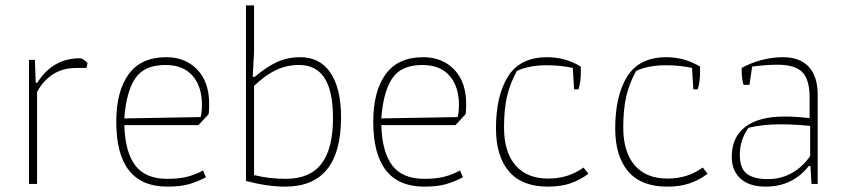

<svg xmlns="http://www.w3.org/2000/svg" viewBox="-20 -685 3146 715"><path d="M88 -462H110L113 -377H119Q176 -468 278 -468Q284 -468 292.5 -462Q301 -456 306 -450L302 -432H266Q213 -432 176 -407.5Q139 -383 118 -342V0H88Z M413 -231Q413 -345 459 -408.5Q505 -472 599 -472Q670 -472 714.5 -426Q759 -380 759 -297Q759 -273 757 -260L719 -219H443Q446 -118 484 -68.5Q522 -19 603 -19Q646 -19 676 -26.5Q706 -34 736 -50L747 -25Q715 -8 683 1Q651 10 603 10Q413 10 413 -231ZM727 -249Q732 -265 732 -295Q732 -363 697 -403Q662 -443 596 -443Q517 -443 483.5 -393Q450 -343 443 -244Z M896 -11V-665H926V-488L921 -399H929Q971 -435 1010.5 -453.5Q1050 -472 1098 -472Q1172 -472 1211 -413.5Q1250 -355 1250 -248Q1250 10 1042 10Q977 10 896 -11ZM1220 -245Q1220 -346 1188.5 -394.5Q1157 -443 1094 -443Q1047 -443 1006.5 -423.5Q966 -404 926 -365V-33Q982 -19 1044 -19Q1134 -19 1177 -75Q1220 -131 1220 -245Z M1370 -231Q1370 -345 1416 -408.5Q1462 -472 1556 -472Q1627 -472 1671.5 -426Q1716 -380 1716 -297Q1716 -273 1714 -260L1676 -219H1400Q1403 -118 1441 -68.5Q1479 -19 1560 -19Q1603 -19 1633 -26.5Q1663 -34 1693 -50L1704 -25Q1672 -8 1640 1Q1608 10 1560 10Q1370 10 1370 -231ZM1684 -249Q1689 -265 1689 -295Q1689 -363 1654 -403Q1619 -443 1553 -443Q1474 -443 1440.5 -393Q1407 -343 1400 -244Z M1827 -207Q1827 -329 1872 -400.5Q1917 -472 2018 -472Q2085 -472 2143 -437V-418Q2143 -378 2134 -352H2118L2113 -432Q2069 -442 2015 -442Q1951 -442 1905 -421Q1880 -376 1868.5 -327.5Q1857 -279 1857 -210Q1857 -119 1899.5 -69.5Q1942 -20 2022 -20Q2096 -20 2153 -61L2171 -38Q2141 -15 2105 -2.5Q2069 10 2020 10Q1924 10 1875.5 -46.5Q1827 -103 1827 -207Z M2271 -207Q2271 -329 2316 -400.5Q2361 -472 2462 -472Q2529 -472 2587 -437V-418Q2587 -378 2578 -352H2562L2557 -432Q2513 -442 2459 -442Q2395 -442 2349 -421Q2324 -376 2312.5 -327.5Q2301 -279 2301 -210Q2301 -119 2343.5 -69.5Q2386 -20 2466 -20Q2540 -20 2597 -61L2615 -38Q2585 -15 2549 -2.5Q2513 10 2464 10Q2368 10 2319.5 -46.5Q2271 -103 2271 -207Z M2705 -101Q2705 -174 2755.5 -212.5Q2806 -251 2901 -251Q2947 -251 2995 -245V-322Q2995 -389 2967.5 -416.5Q2940 -444 2875 -444Q2833 -444 2781 -437L2771 -369H2749Q2742 -391 2742 -423V-432Q2774 -450 2814.5 -461Q2855 -472 2896 -472Q2958 -472 2991.5 -436.5Q3025 -401 3025 -332V0H3002L2998 -67H2992Q2931 10 2832 10Q2770 10 2737.5 -20Q2705 -50 2705 -101ZM2997 -104V-216Q2942 -222 2886 -222Q2819 -222 2767 -209Q2735 -163 2735 -109Q2735 -58 2761 -38Q2787 -18 2839 -18Q2889 -18 2929.5 -41Q2970 -64 2997 -104Z"/></svg>

Font: Athiti ExtraLight
Style: Regular
Weight: 275
Designer: CadsonDemak Team
Foundry: CadsonDemak
Version: Version 1.033